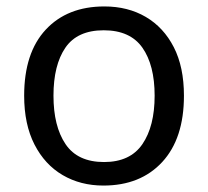

<svg xmlns="http://www.w3.org/2000/svg" viewBox="-20 -566 645 596"><path d="M551 -269Q551 -136 483.5 -63Q416 10 301 10Q230 10 174.5 -22.5Q119 -55 87 -117.5Q55 -180 55 -269Q55 -402 122 -474Q189 -546 304 -546Q377 -546 432.5 -513.5Q488 -481 519.5 -419.5Q551 -358 551 -269ZM146 -269Q146 -174 183.5 -118.5Q221 -63 303 -63Q384 -63 422 -118.5Q460 -174 460 -269Q460 -364 422 -418Q384 -472 302 -472Q220 -472 183 -418Q146 -364 146 -269Z"/></svg>

Font: Noto Sans Vithkuqi
Style: Regular
Weight: 400
Version: Version 1.001